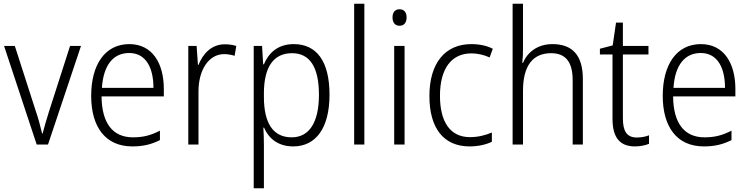

<svg xmlns="http://www.w3.org/2000/svg" viewBox="-20 -780 4039 1036"><path d="M178 0H239L417 -532H358L244 -177C231 -135 218 -92 210 -60H207C199 -96 187 -140 173 -181L60 -532H2Z M678 -542C545 -542 472 -429 472 -263C472 -97 547 10 694 10C753 10 797 -1 843 -24V-75C792 -49 752 -39 697 -39C588 -39 529 -116 528 -260H864V-300C864 -437 803 -542 678 -542ZM677 -494C767 -494 808 -415 808 -306H530C538 -430 592 -494 677 -494Z M1193 -541C1121 -541 1075 -490 1051 -430H1048L1041 -532H996V0H1051V-287C1051 -401 1105 -488 1190 -488C1210 -488 1229 -484 1246 -479L1255 -532C1236 -538 1215 -541 1193 -541Z M1565 -542C1478 -542 1429 -493 1404 -433H1400L1394 -532H1349V236H1404V4C1404 -26 1403 -62 1401 -91H1405C1428 -36 1478 10 1562 10C1683 10 1758 -87 1758 -269C1758 -450 1688 -542 1565 -542ZM1556 -493C1654 -493 1701 -414 1701 -269C1701 -117 1647 -39 1554 -39C1455 -39 1404 -113 1404 -257V-280C1405 -416 1454 -493 1556 -493Z M1946 0V-760H1891V0Z M2136 -730C2111 -730 2098 -713 2098 -686C2098 -658 2112 -641 2136 -641C2160 -641 2174 -658 2174 -686C2174 -713 2161 -730 2136 -730ZM2163 -532H2107V0H2163Z M2514 10C2561 10 2603 0 2634 -15V-65C2599 -50 2559 -40 2516 -40C2405 -40 2354 -128 2354 -263C2354 -409 2415 -492 2524 -492C2556 -492 2592 -484 2622 -470L2639 -517C2608 -533 2568 -542 2523 -542C2384 -542 2297 -442 2297 -262C2297 -89 2373 10 2514 10Z M2802 -517V-760H2746V0H2802V-289C2802 -426 2855 -493 2954 -493C3029 -493 3070 -449 3070 -348V0H3125V-354C3125 -482 3068 -542 2961 -542C2880 -542 2826 -498 2802 -441H2798C2801 -466 2802 -489 2802 -517Z M3416 -38C3362 -38 3341 -73 3341 -141V-486H3479V-532H3341V-658H3304L3286 -535L3217 -517V-486H3285V-139C3285 -36 3326 10 3406 10C3436 10 3462 4 3482 -4V-50C3465 -43 3441 -38 3416 -38Z M3762 -542C3629 -542 3556 -429 3556 -263C3556 -97 3631 10 3778 10C3837 10 3881 -1 3927 -24V-75C3876 -49 3836 -39 3781 -39C3672 -39 3613 -116 3612 -260H3948V-300C3948 -437 3887 -542 3762 -542ZM3761 -494C3851 -494 3892 -415 3892 -306H3614C3622 -430 3676 -494 3761 -494Z"/></svg>

Font: Noto Sans Ethiopic SemiCondensed Light
Style: Regular
Weight: 300
Width: 4
Designer: Monotype Design Team
Foundry: Monotype Imaging Inc.
Version: Version 2.102